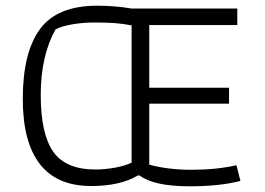

<svg xmlns="http://www.w3.org/2000/svg" viewBox="-20 -644 931 674"><path d="M470 -28H464Q402 9 300 9Q180 9 120 -68Q60 -145 60 -297Q60 -460 120.5 -542Q181 -624 321 -624Q384 -624 442 -614H813V-556H504V-336H784V-280H504V-66Q570 -48 652 -48Q740 -48 810 -64L824 -9Q752 10 646 10Q520 10 470 -28ZM442 -73V-555Q409 -561 381.5 -563Q354 -565 309 -565Q271 -565 233.5 -558.5Q196 -552 175 -541Q123 -448 123 -311Q123 -175 166.5 -112Q210 -49 315 -49Q349 -49 384 -55.5Q419 -62 442 -73Z"/></svg>

Font: Athiti
Style: Regular
Weight: 400
Designer: CadsonDemak Team
Foundry: CadsonDemak
Version: Version 1.032